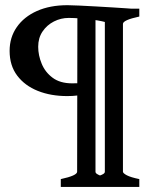

<svg xmlns="http://www.w3.org/2000/svg" viewBox="-20 -616 599 751"><path d="M494.6 -582Q494.6 -582 484.9 -571.8Q475.1 -561.5 461.9 -548.6Q448.7 -535.6 438.2 -526.4Q427.7 -517.1 425.8 -518.6Q396.5 -530.3 361.6 -536.1Q326.7 -542 296.1 -543.9Q265.6 -545.9 249 -545.9Q218.3 -545.9 190.9 -532Q163.6 -518.1 146.5 -492.9Q129.4 -467.8 129.4 -433.1Q129.4 -399.9 143.1 -366.7Q156.7 -333.5 186 -311.8Q215.3 -290 262.2 -290Q291.5 -290 304.4 -292Q317.4 -293.9 317.4 -293.9L321.3 -257.3Q321.3 -257.3 304.9 -248.8Q288.6 -240.2 242.7 -240.2Q178.7 -240.2 127.9 -260.5Q77.1 -280.8 47.4 -320.1Q17.6 -359.4 17.6 -417Q17.6 -469.7 45.7 -510Q73.7 -550.3 124.5 -573Q175.3 -595.7 244.1 -595.7Q260.3 -595.7 290.3 -594.2Q320.3 -592.8 355.2 -590.8Q390.1 -588.9 421.9 -586.9Q453.6 -585 474.1 -583.5Q494.6 -582 494.6 -582ZM217.8 115.2V84.5Q281.7 70.8 281.7 55.7L282.7 -552.7Q282.7 -558.6 265.9 -551.5Q249 -544.4 215.8 -551.3V-582H524.9V-551.3Q460.9 -537.6 460.9 -522.5V55.7Q460.9 61.5 476.1 69.6Q491.2 77.6 524.9 84.5V115.2ZM390.1 -544.9 353.5 -553.7V55.7Q353.5 61 360.1 64.9Q366.7 68.8 371.1 70.3Q376.5 68.8 383.3 64.9Q390.1 61 390.1 55.7Z"/></svg>

Font: Namdhinggo SemiBold
Style: Regular
Weight: 600
Designer: Victor Gaultney
Foundry: SIL International
Version: Version 3.001